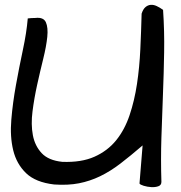

<svg xmlns="http://www.w3.org/2000/svg" viewBox="-20 -765 742 787"><path d="M564.5 -168.9Q514.6 -126 473.1 -94.2Q431.6 -62.5 390.1 -42.5Q348.6 -22.5 303.7 -13.7Q258.8 -4.9 202.1 -8.8Q126 -17.6 86.9 -55.2Q47.9 -92.8 34.2 -148.9Q20.5 -205.1 26.4 -274.4Q32.2 -343.8 45.4 -416.5Q58.6 -489.3 73.7 -560.1Q88.9 -630.9 93.8 -689.5Q97.7 -690.4 109.4 -690.9Q121.1 -691.4 125 -691.4Q158.2 -695.3 168 -673.8Q177.7 -652.3 173.8 -613.8Q169.9 -575.2 157.2 -523.9Q144.5 -472.7 132.3 -417.5Q120.1 -362.3 113.3 -308.6Q106.4 -254.9 114.7 -210.9Q123 -167 150.9 -137.2Q178.7 -107.4 235.4 -101.6Q313.5 -98.6 367.2 -122.6Q420.9 -146.5 456.1 -189.9Q491.2 -233.4 511.2 -293Q531.2 -352.5 541.5 -420.9Q551.8 -489.3 555.2 -563Q558.6 -636.7 560.5 -709Q566.4 -727.5 576.2 -735.8Q585.9 -744.1 597.7 -745.1Q609.4 -746.1 622.1 -740.2Q634.8 -734.4 648.4 -724.6Q654.3 -637.7 652.8 -551.3Q651.4 -464.8 647.9 -377.4Q644.5 -290 641.6 -201.2Q638.7 -112.3 641.6 -19.5Q641.6 -5.9 628.9 -1.5Q616.2 2.9 600.1 2Q584 1 569.3 -3.4Q554.7 -7.8 551.8 -12.7L564.5 -168.9Z"/></svg>

Font: Architects Daughter-petzku
Style: Regular
Weight: 400
Designer: Kimberly Geswein
Foundry: Kimberly Geswein
Version: Version 1.000 2010 initial release